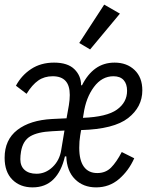

<svg xmlns="http://www.w3.org/2000/svg" viewBox="-20 -799 640 831"><path d="M0 -116Q0 -194 55 -236.5Q110 -279 206 -284L268 -287L278 -343Q282 -367 282 -388Q282 -429 263.5 -449Q245 -469 208 -469Q172 -469 145.5 -450.5Q119 -432 95 -393L49 -428Q73 -473 115 -500.5Q157 -528 214 -528Q273 -528 302 -499.5Q331 -471 331 -430H335Q359 -478 394 -503Q429 -528 476 -528Q529 -528 562.5 -496Q596 -464 596 -408Q596 -336 534.5 -288Q473 -240 331 -236L327 -212Q323 -188 323 -159Q323 -105 343 -77.5Q363 -50 401 -50Q437 -50 460.5 -73.5Q484 -97 507 -141L561 -114Q537 -60 495 -24Q453 12 396 12Q340 12 304.5 -23.5Q269 -59 267 -122H261Q246 -57 211 -22.5Q176 12 121 12Q67 12 33.5 -21.5Q0 -55 0 -116ZM245 -150 259 -234 205 -231Q143 -228 111 -209Q79 -190 71 -143Q68 -125 68 -110Q68 -80 86.5 -63.5Q105 -47 138 -47Q177 -47 207.5 -76Q238 -105 245 -150ZM342 -307 339 -289Q442 -293 486 -324.5Q530 -356 530 -406Q530 -436 515 -452.5Q500 -469 471 -469Q421 -469 386.5 -422.5Q352 -376 342 -307ZM370 -585 323 -613 431 -779 499 -740Z"/></svg>

Font: iA Writer Mono V
Style: Regular
Weight: 400
Italic angle: -9.5°
Designer: Mike Abbink, Paul van der Laan, Pieter van Rosmalen
Foundry: Bold Monday
Version: Version 2.000